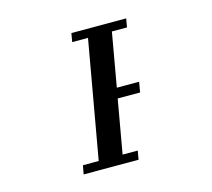

<svg xmlns="http://www.w3.org/2000/svg" viewBox="-79 -594 758 687"><g transform="rotate(-15 300.0 -250.0)"><path d="M442 -500 436.5 -468H380.5L345.5 -269H428L421.5 -231H338.5L303.5 -32.5H359.5L354 0H150.5L156.5 -32.5H215L292 -468H233.5L239 -500Z"/></g></svg>

Font: JuliaMono MediumItalic
Style: Regular
Weight: 500
Italic angle: -9°
Monospace: yes
Designer: cormullion
Foundry: corm
Version: Version 0.049; ttfautohint (v1.8.4)